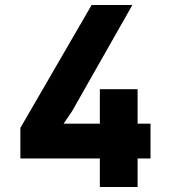

<svg xmlns="http://www.w3.org/2000/svg" viewBox="-20 -753 680 773"><path d="M513 -733H349L62 -238V-115H382V0H534V-115H586V-255H534V-394H382V-255H236L270 -305Z"/></svg>

Font: Kreadon Extra Bold
Style: Regular
Weight: 800
Designer: kohakuno
Foundry: StudioGnu
Version: Version 1.000;Glyphs 3.1.2 (3151)